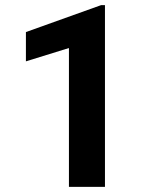

<svg xmlns="http://www.w3.org/2000/svg" viewBox="-20 -732 614 752"><path d="M391.1 0H250V-543.9L81.5 -491.7V-606.4L376 -711.9H391.1Z"/></svg>

Font: Vazir
Style: Bold
Weight: 700
Designer: Saber Rastikerdar
Foundry: Saber Rastikerdar
Version: Version 30.0.0